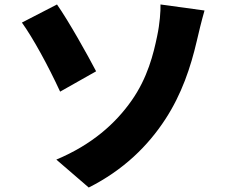

<svg xmlns="http://www.w3.org/2000/svg" viewBox="-20 -785 1040 859"><path d="M232 -71 377 54C532 -24 642 -132 720 -252C793 -364 833 -484 860 -600C868 -635 882 -693 895 -738L698 -765C699 -737 695 -679 683 -623C667 -546 641 -437 568 -334C497 -233 392 -138 232 -71ZM235 -765 78 -684C127 -616 195 -492 249 -375L410 -466C372 -539 287 -691 235 -765Z"/></svg>

Font: Noto Sans HK Black
Style: Regular
Weight: 900
Designer: Ryoko NISHIZUKA 西塚涼子 (kana, bopomofo & ideographs); Paul D. Hunt (Latin, Greek & Cyrillic); Sandoll Communications 산돌커뮤니
Foundry: Adobe
Version: Version 2.004;hotconv 1.0.118;makeotfexe 2.5.65603